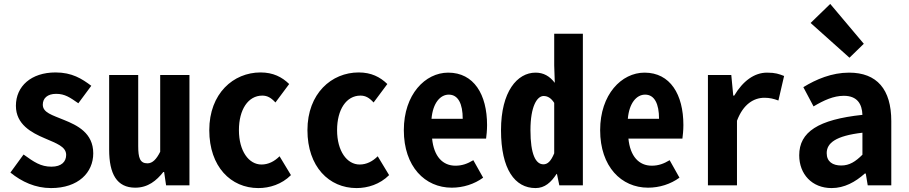

<svg xmlns="http://www.w3.org/2000/svg" viewBox="-20 -944 4631 978"><path d="M240 14C379 14 455 -65 455 -163C455 -267 373 -306 306 -333C246 -358 198 -370 198 -411C198 -443 221 -466 266 -466C311 -466 337 -447 379 -418L445 -507C397 -543 347 -575 263 -575C139 -575 61 -505 61 -405C61 -310 141 -268 207 -240C266 -214 317 -198 317 -155C317 -121 294 -95 242 -95C187 -95 153 -119 100 -157L33 -65C91 -18 160 14 240 14Z M669 12C734 12 777 -24 812 -68H816L826 0H945V-562H796V-171C777 -133 757 -112 731 -112C693 -112 684 -140 684 -200V-562H536V-182C536 -58 575 12 669 12Z M1296 14C1353 14 1415 -5 1462 -52L1404 -148C1378 -122 1347 -106 1312 -106C1247 -106 1197 -175 1197 -281C1197 -386 1244 -457 1316 -457C1342 -457 1361 -446 1383 -422L1453 -516C1416 -552 1371 -575 1307 -575C1169 -575 1046 -468 1046 -281C1046 -95 1156 14 1296 14Z M1796 14C1853 14 1915 -5 1962 -52L1904 -148C1878 -122 1847 -106 1812 -106C1747 -106 1697 -175 1697 -281C1697 -386 1744 -457 1816 -457C1842 -457 1861 -446 1883 -422L1953 -516C1916 -552 1871 -575 1807 -575C1669 -575 1546 -468 1546 -281C1546 -95 1656 14 1796 14Z M2281 12C2339 12 2396 -6 2441 -39L2391 -128C2361 -110 2334 -100 2300 -100C2235 -100 2190 -147 2181 -238H2456C2458 -252 2461 -280 2461 -307C2461 -463 2394 -574 2263 -574C2146 -574 2037 -463 2037 -281C2037 -95 2145 12 2281 12ZM2178 -339C2185 -420 2223 -462 2266 -462C2314 -462 2337 -415 2337 -339Z M2708 14C2755 14 2787 -15 2815 -58H2817L2829 0H2949V-772H2803V-611L2806 -522C2780 -556 2749 -574 2708 -574C2615 -574 2532 -478 2532 -281C2532 -81 2603 14 2708 14ZM2748 -107C2709 -107 2682 -157 2682 -281C2682 -403 2716 -455 2749 -455C2769 -455 2787 -445 2803 -420V-163C2786 -122 2769 -107 2748 -107Z M3281 12C3339 12 3396 -6 3441 -39L3391 -128C3361 -110 3334 -100 3300 -100C3235 -100 3190 -147 3181 -238H3456C3458 -252 3461 -280 3461 -307C3461 -463 3394 -574 3263 -574C3146 -574 3037 -463 3037 -281C3037 -95 3145 12 3281 12ZM3178 -339C3185 -420 3223 -462 3266 -462C3314 -462 3337 -415 3337 -339Z M3586 0H3734V-329C3766 -414 3820 -446 3874 -446C3900 -446 3921 -441 3945 -432L3974 -557C3948 -567 3930 -574 3887 -574C3822 -574 3764 -531 3720 -457H3715L3705 -562H3586Z M4216 14C4281 14 4337 -17 4385 -60H4390L4400 0H4520V-327C4520 -489 4447 -574 4305 -574C4217 -574 4137 -540 4072 -500L4124 -402C4176 -433 4226 -456 4278 -456C4347 -456 4371 -414 4373 -359C4148 -335 4051 -272 4051 -153C4051 -57 4116 14 4216 14ZM4265 -101C4222 -101 4191 -120 4191 -164C4191 -215 4236 -252 4373 -268V-156C4338 -121 4307 -101 4265 -101ZM4307 -650 4380 -721 4209 -924 4109 -827Z"/></svg>

Font: Noto Sans Mono CJK TC
Style: Bold
Weight: 700
Designer: Ryoko NISHIZUKA 西塚涼子 (kana, bopomofo & ideographs); Paul D. Hunt (Latin, Greek & Cyrillic); Sandoll Communications 산돌커뮤니
Foundry: Adobe
Version: Version 2.004;hotconv 1.0.118;makeotfexe 2.5.65603